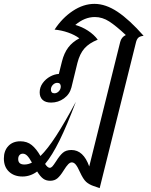

<svg xmlns="http://www.w3.org/2000/svg" viewBox="-222 -524 780 992"><path d="M520 -339Q501 -337 493 -329.5Q485 -322 481 -307L293 448L261 437Q238 429 223 415.5Q208 402 191 365Q179 338 169.5 326.5Q160 315 149 315Q140 315 130.5 324.5Q121 334 106 358Q90 384 75 397Q60 410 37 410Q16 410 1 399Q-14 388 -30 362Q-65 388 -106 388Q-149 388 -175.5 363Q-202 338 -202 295Q-202 255 -179 230.5Q-156 206 -117 206Q-82 206 -58 225.5Q-34 245 -13 282Q23 247 67 179.5Q111 112 170 2Q124 124 85.5 202Q47 280 11 323Q24 343 35 343Q42 343 48.5 336Q55 329 68 309Q86 280 102.5 265.5Q119 251 147 251Q209 251 239 336L399 -307Q405 -332 428 -343Q378 -390 342.5 -413Q307 -436 268 -436Q215 -436 167 -395Q201 -386 232.5 -365.5Q264 -345 283 -319Q238 -301 214 -273.5Q190 -246 178 -199L147 -72Q138 -37 108.5 -15.5Q79 6 42 6Q13 6 -2 -8Q-17 -22 -17 -47Q-17 -73 -1.5 -94.5Q14 -116 37 -128.5Q60 -141 82 -142L98 -206Q109 -250 130.5 -278.5Q152 -307 188 -326Q164 -344 129.5 -356Q95 -368 60 -371Q99 -431 154 -467.5Q209 -504 266 -504Q324 -504 385.5 -463Q447 -422 520 -339ZM92 -77Q92 -86 87.5 -91Q83 -96 74 -96Q61 -96 51 -85.5Q41 -75 41 -61Q41 -52 45.5 -47Q50 -42 59 -42Q72 -42 82 -52.5Q92 -63 92 -77ZM-96 326Q-76 326 -57 316Q-71 291 -81.5 280.5Q-92 270 -104 270Q-115 270 -121.5 277.5Q-128 285 -128 298Q-128 326 -96 326Z"/></svg>

Font: Srisakdi
Style: Bold
Weight: 700
Designer: Cadson Demak Co.,Ltd.
Foundry: Cadson Demak Co.,Ltd.
Version: Version 1.000